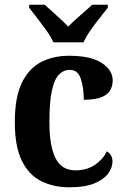

<svg xmlns="http://www.w3.org/2000/svg" viewBox="-20 -786 533 816"><path d="M276 10Q207 10 154.5 -16.5Q102 -43 72.5 -103.5Q43 -164 43 -266Q43 -374 73.5 -435.5Q104 -497 156 -523Q208 -549 273 -549Q366 -549 412.5 -518.5Q459 -488 459 -444Q459 -422 449 -403.5Q439 -385 412.5 -373.5Q386 -362 336 -362Q336 -413 323.5 -451Q311 -489 277 -489Q250 -489 230.5 -469Q211 -449 200.5 -401Q190 -353 190 -267Q190 -165 216 -113.5Q242 -62 301 -62Q349 -62 383.5 -85.5Q418 -109 434 -143Q458 -129 458 -99Q458 -74 440 -49Q422 -24 382 -7Q342 10 276 10ZM207 -606Q197 -629 178 -655.5Q159 -682 139 -708Q119 -734 104 -753V-766H170Q189 -748 219 -721.5Q249 -695 270 -673Q291 -695 322 -721.5Q353 -748 372 -766H438V-753Q423 -734 402.5 -708Q382 -682 363.5 -655.5Q345 -629 335 -606Z"/></svg>

Font: Noto Serif Sinhala SemiCondensed
Style: Bold
Weight: 700
Width: 4
Designer: Jelle Bosma - Monotype Design Team
Foundry: Monotype Imaging Inc.
Version: Version 2.007; ttfautohint (v1.8.4.7-5d5b)